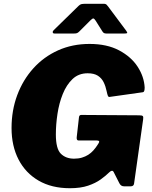

<svg xmlns="http://www.w3.org/2000/svg" viewBox="-20 -984 801 1014"><path d="M349 10Q253 10 184 -30Q115 -70 78 -141.5Q41 -213 41 -308Q41 -401 71 -481.5Q101 -562 156 -623Q211 -684 286.5 -718Q362 -752 453 -752Q545 -752 609 -718Q673 -684 707 -631.5Q741 -579 744 -522Q744 -498 735 -497L558 -472Q553 -471 550 -477.5Q547 -484 543 -503Q538 -528 527.5 -549.5Q517 -571 497 -584Q477 -597 443 -597Q395 -597 363 -566.5Q331 -536 311.5 -487.5Q292 -439 283.5 -382.5Q275 -326 275 -274Q275 -198 301.5 -172Q328 -146 371 -146Q394 -146 412.5 -151.5Q431 -157 446 -166.5Q461 -176 473.5 -190Q486 -204 496 -220L501 -228Q510 -242 491 -242H395Q384 -242 385 -258L397 -364Q398 -377 409 -377L715 -375Q730 -375 734 -371Q738 -367 736 -354L688 -14Q686 0 670 0H635Q618 0 610 -17L580 -76Q576 -83 570 -82Q564 -81 556 -73Q539 -56 512 -36.5Q485 -17 445.5 -3.5Q406 10 349 10ZM485 -875Q478 -886 473 -886.5Q468 -887 457 -876L399 -818Q392 -811 386.5 -809Q381 -807 371 -807H268Q259 -807 258.5 -813.5Q258 -820 264 -825L395 -953Q403 -961 411 -962.5Q419 -964 433 -964H528Q539 -964 544 -958Q549 -952 553 -947L647 -821Q654 -811 651 -809Q648 -807 637 -807H541Q532 -807 527.5 -810.5Q523 -814 519 -821Z"/></svg>

Font: Libre Franklin Thin Black
Style: Italic
Weight: 900
Italic angle: -8°
Version: Version 2.000